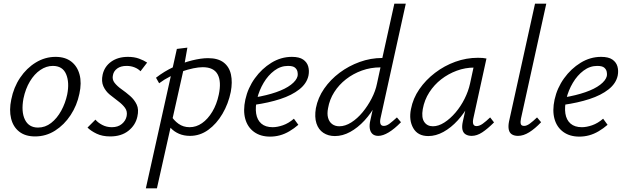

<svg xmlns="http://www.w3.org/2000/svg" viewBox="-20 -731 3379 1040"><path d="M170 8Q117 8 84 -18Q51 -44 40 -89.5Q29 -135 41 -192Q54 -258 89 -310Q124 -362 174 -392.5Q224 -423 281 -423Q333 -423 366 -397.5Q399 -372 411 -327Q423 -282 410 -223Q397 -160 362.5 -107.5Q328 -55 278.5 -23.5Q229 8 170 8ZM186 -40Q225 -40 257 -65Q289 -90 311.5 -131Q334 -172 344 -219Q357 -285 338 -329.5Q319 -374 266 -374Q231 -374 198.5 -352Q166 -330 142 -290Q118 -250 107 -197Q94 -126 115 -83Q136 -40 186 -40Z M577 8Q534 8 503 -7Q472 -22 454 -40L497 -83Q510 -67 533.5 -54.5Q557 -42 586 -42Q619 -42 640 -59.5Q661 -77 666 -102Q671 -128 657 -147Q643 -166 620 -183Q597 -200 574.5 -218.5Q552 -237 540 -263.5Q528 -290 536 -327Q546 -371 582.5 -397Q619 -423 673 -423Q707 -423 733 -413.5Q759 -404 777 -392L741 -345Q729 -358 709 -366Q689 -374 666 -374Q634 -374 615 -360Q596 -346 592 -325Q586 -301 600.5 -282.5Q615 -264 638.5 -247.5Q662 -231 685 -211Q708 -191 720.5 -164.5Q733 -138 724 -99Q714 -53 675.5 -22.5Q637 8 577 8Z M770 289 938 -466 995 -473 973 -349 830 289ZM1009 5Q976 5 949.5 -6.5Q923 -18 905 -37.5Q887 -57 879 -80L904 -108Q921 -79 947 -60.5Q973 -42 1007 -42Q1043 -42 1074.5 -64Q1106 -86 1130 -126Q1154 -166 1165 -218Q1180 -289 1159 -328Q1138 -367 1078 -367Q1056 -367 1027 -361Q998 -355 966 -344Q934 -333 902 -317Q870 -301 842 -280L825 -310Q870 -345 921 -368.5Q972 -392 1021 -404Q1070 -416 1107 -416Q1161 -416 1191.5 -392.5Q1222 -369 1231 -327.5Q1240 -286 1230 -233Q1217 -169 1185 -114.5Q1153 -60 1108 -27.5Q1063 5 1009 5Z M1443 9Q1391 9 1356 -16.5Q1321 -42 1308.5 -87Q1296 -132 1309 -192Q1323 -255 1360.5 -307Q1398 -359 1450 -391Q1502 -423 1561 -423Q1601 -423 1622 -408.5Q1643 -394 1649.5 -371Q1656 -348 1651 -322Q1642 -279 1601.5 -247Q1561 -215 1498 -194.5Q1435 -174 1357 -163L1359 -203Q1425 -214 1475.5 -231.5Q1526 -249 1556 -272Q1586 -295 1592 -319Q1594 -329 1591.5 -342Q1589 -355 1578 -364.5Q1567 -374 1540 -374Q1500 -374 1466 -348.5Q1432 -323 1408 -282.5Q1384 -242 1373 -197Q1362 -151 1367.5 -116Q1373 -81 1395.5 -61.5Q1418 -42 1457 -42Q1482 -42 1512.5 -52.5Q1543 -63 1572 -88L1596 -55Q1573 -35 1547.5 -20Q1522 -5 1496 2Q1470 9 1443 9Z M1794 6Q1758 6 1731.5 -11.5Q1705 -29 1694 -63Q1683 -97 1691 -145Q1702 -202 1736 -251Q1770 -300 1819.5 -337Q1869 -374 1928.5 -395.5Q1988 -417 2051 -417L2116 -711H2178L2041 -90Q2037 -71 2041 -60Q2045 -49 2059 -49Q2074 -49 2090.5 -61.5Q2107 -74 2130 -95L2152 -69Q2117 -33 2085.5 -14Q2054 5 2029 5Q2009 5 1997.5 -5.5Q1986 -16 1983 -35Q1980 -54 1986 -79L2022 -243L2059 -277Q2045 -220 2018 -169Q1991 -118 1954.5 -78.5Q1918 -39 1877 -16.5Q1836 6 1794 6ZM1818 -47Q1850 -47 1883 -68Q1916 -89 1944 -123Q1972 -157 1993 -197.5Q2014 -238 2022 -278L2046 -389L2075 -366H2040Q1988 -366 1940.5 -349Q1893 -332 1854.5 -302Q1816 -272 1790.5 -232Q1765 -192 1757 -145Q1751 -115 1757 -93Q1763 -71 1779 -59Q1795 -47 1818 -47Z M2300 6Q2243 6 2218.5 -37Q2194 -80 2206 -140Q2217 -198 2251.5 -248Q2286 -298 2336.5 -336.5Q2387 -375 2446.5 -396.5Q2506 -418 2569 -418Q2584 -418 2595 -417Q2606 -416 2615 -414L2544 -90Q2535 -48 2561 -48Q2577 -48 2595 -61Q2613 -74 2635 -95L2656 -68Q2621 -33 2592 -14Q2563 5 2535 5Q2516 5 2502.5 -3Q2489 -11 2485 -28.5Q2481 -46 2487 -73L2525 -243L2562 -277Q2550 -221 2523 -170Q2496 -119 2459.5 -79Q2423 -39 2382 -16.5Q2341 6 2300 6ZM2325 -47Q2355 -47 2387 -67.5Q2419 -88 2447.5 -121.5Q2476 -155 2496.5 -196Q2517 -237 2526 -278L2550 -389L2583 -362Q2576 -364 2567 -364.5Q2558 -365 2549 -365Q2500 -365 2454 -348Q2408 -331 2370 -301.5Q2332 -272 2305.5 -231Q2279 -190 2270 -140Q2262 -94 2278 -70.5Q2294 -47 2325 -47Z M2786 5Q2766 5 2753 -3Q2740 -11 2736 -28.5Q2732 -46 2737 -72L2878 -711H2939L2802 -89Q2798 -70 2801 -59.5Q2804 -49 2819 -49Q2833 -49 2850 -61.5Q2867 -74 2889 -95L2911 -69Q2878 -34 2846.5 -14.5Q2815 5 2786 5Z M3118 9Q3066 9 3031 -16.5Q2996 -42 2983.5 -87Q2971 -132 2984 -192Q2998 -255 3035.5 -307Q3073 -359 3125 -391Q3177 -423 3236 -423Q3276 -423 3297 -408.5Q3318 -394 3324.5 -371Q3331 -348 3326 -322Q3317 -279 3276.5 -247Q3236 -215 3173 -194.5Q3110 -174 3032 -163L3034 -203Q3100 -214 3150.5 -231.5Q3201 -249 3231 -272Q3261 -295 3267 -319Q3269 -329 3266.5 -342Q3264 -355 3253 -364.5Q3242 -374 3215 -374Q3175 -374 3141 -348.5Q3107 -323 3083 -282.5Q3059 -242 3048 -197Q3037 -151 3042.5 -116Q3048 -81 3070.5 -61.5Q3093 -42 3132 -42Q3157 -42 3187.5 -52.5Q3218 -63 3247 -88L3271 -55Q3248 -35 3222.5 -20Q3197 -5 3171 2Q3145 9 3118 9Z"/></svg>

Font: Ysabeau Office
Style: Italic
Weight: 400
Italic angle: -12°
Designer: Christian Thalmann (Catharsis Fonts)
Version: Version 2.001;gftools[0.9.30]; featfreeze: tnum,lnum,ss02